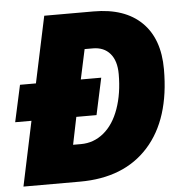

<svg xmlns="http://www.w3.org/2000/svg" viewBox="-51 -764 787 814"><g transform="rotate(-5 342.0 -357.0)"><path d="M39.1 -431.2H106.9L167 -713.9H377Q509.3 -713.9 581.1 -643.8Q652.8 -573.7 652.8 -443.8Q652.8 -231.9 548.8 -116Q444.8 0 256.8 0H16.1L74.2 -274.9H4.9ZM274.9 -158.2Q329.1 -158.2 371.6 -193.1Q414.1 -228 437 -292.7Q460 -357.4 460 -439.9Q460 -496.6 433.6 -527.3Q407.2 -558.1 359.9 -558.1H325.2L297.9 -431.2H384.8L351.1 -274.9H265.1L241.2 -158.2Z"/></g></svg>

Font: Open Sans Extrabold
Style: Italic
Weight: 800
Italic angle: -12°
Foundry: Ascender Corporation
Version: Version 1.10